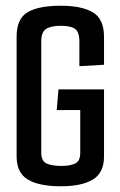

<svg xmlns="http://www.w3.org/2000/svg" viewBox="-20 -645 418 670"><path d="M193 5Q116 5 77 -18.5Q38 -42 38 -99V-517Q38 -580 76.5 -602.5Q115 -625 192 -625Q265 -625 304 -602Q343 -579 343 -516V-419L257 -414V-500Q257 -534 241.5 -544.5Q226 -555 193 -555Q159 -555 141.5 -544.5Q124 -534 124 -501V-112Q124 -83 142.5 -74.5Q161 -66 194 -66Q225 -66 242.5 -74.5Q260 -83 260 -112V-261H178L184 -333H343V-99Q343 -42 304 -18.5Q265 5 193 5Z"/></svg>

Font: Smooch Sans SemiBold
Style: Bold
Weight: 600
Designer: Robert E. Leuschke
Foundry: Robert E. Leuschke
Version: Version 1.010; ttfautohint (v1.8.3)